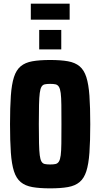

<svg xmlns="http://www.w3.org/2000/svg" viewBox="-20 -1025 551 1053"><path d="M255 8Q197 8 157.5 1Q118 -6 93.5 -26.5Q69 -47 56.5 -86Q44 -125 39.5 -188Q35 -251 35 -344Q35 -437 39.5 -500Q44 -563 56.5 -602Q69 -641 93.5 -661.5Q118 -682 157.5 -689Q197 -696 255 -696Q313 -696 352.5 -689Q392 -682 416.5 -661.5Q441 -641 453.5 -602Q466 -563 470.5 -500Q475 -437 475 -344Q475 -251 470.5 -188Q466 -125 453.5 -86Q441 -47 416.5 -26.5Q392 -6 352.5 1Q313 8 255 8ZM255 -123Q273 -123 284.5 -125.5Q296 -128 303 -139Q310 -150 313 -173.5Q316 -197 316.5 -238.5Q317 -280 317 -344Q317 -408 316.5 -449.5Q316 -491 313 -514.5Q310 -538 303 -549Q296 -560 284.5 -562.5Q273 -565 255 -565Q237 -565 225.5 -562.5Q214 -560 207.5 -549Q201 -538 198 -514.5Q195 -491 194 -449.5Q193 -408 193 -344Q193 -280 194 -238.5Q195 -197 198 -173.5Q201 -150 207.5 -139Q214 -128 225.5 -125.5Q237 -123 255 -123ZM195 -754V-861H316V-754ZM149 -917V-1005H362V-917Z"/></svg>

Font: Saira Condensed ExtraBold
Style: Regular
Weight: 800
Width: 3
Designer: Hector Gatti with collaboration of the Omnibus-Type team
Foundry: Omnibus-Type
Version: Version 1.101